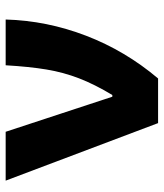

<svg xmlns="http://www.w3.org/2000/svg" viewBox="29 -599 570 668"><g transform="rotate(-90 314.0 -265.0)"><path d="M19.5 -530.3H189.5L311.5 -159.2H317.4Q354.5 -220.7 375.5 -275.1Q396.5 -329.6 406.2 -388.4Q416 -447.3 420.9 -530.3H580.1Q576.2 -387.2 523.7 -250.5Q471.2 -113.8 375 0H219.7Z"/></g></svg>

Font: Pretendard GOV ExtraBold
Style: Regular
Weight: 800
Designer: Base glyphs from Inter by Rasmus Andersson; Hangeul glyphs from Noto Sans CJK(Source Han Sans) by Jang Soo-young and Kan
Foundry: Kil Hyung-jin
Version: Version 1.309